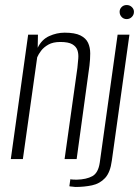

<svg xmlns="http://www.w3.org/2000/svg" viewBox="-20 -633 553 764"><path d="M23 0 92 -495H131L130 -443Q146 -476 176 -489.5Q206 -503 237 -503Q278 -503 300 -492Q322 -481 330.5 -462.5Q339 -444 339 -420.5Q339 -397 336 -372L285 0H237L288 -363Q290 -382 291.5 -400.5Q293 -419 288 -433.5Q283 -448 267.5 -457Q252 -466 220 -466Q191 -466 172.5 -455.5Q154 -445 143.5 -431Q133 -417 128 -405L71 0ZM280 111Q275 110 266.5 109.5Q258 109 256 108L260 80Q262 81 270 81.5Q278 82 285 82Q324 81 347.5 68Q371 55 377 14L448 -495H495L425 6Q419 53 398 75.5Q377 98 346 104.5Q315 111 280 111ZM484 -557Q472 -557 464 -565.5Q456 -574 456 -586Q456 -597 464 -605Q472 -613 484 -613Q496 -613 504.5 -605Q513 -597 513 -586Q513 -574 504.5 -565.5Q496 -557 484 -557Z"/></svg>

Font: Alumni Sans Thin Light
Style: Italic
Weight: 300
Italic angle: -8°
Version: Version 1.016